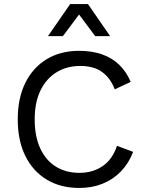

<svg xmlns="http://www.w3.org/2000/svg" viewBox="-20 -922 726 952"><path d="M640 -169Q619 -113 580 -72.5Q541 -32 488.5 -11Q436 10 374 10Q280 10 211.5 -31.5Q143 -73 105.5 -149Q68 -225 68 -330Q68 -435 105.5 -511Q143 -587 211.5 -628.5Q280 -670 372 -670Q436 -670 486 -652.5Q536 -635 571.5 -600.5Q607 -566 628 -516L549 -479Q527 -536 485.5 -565.5Q444 -595 378 -595Q311 -595 260 -563.5Q209 -532 180.5 -473Q152 -414 152 -330Q152 -247 179 -187.5Q206 -128 256 -96.5Q306 -65 374 -65Q440 -65 489 -98.5Q538 -132 560 -199ZM526 -743H452L372 -850L292 -743H218L328 -902H416Z"/></svg>

Font: Work Sans
Style: Regular
Weight: 400
Designer: Wei Huang
Foundry: Wei Huang
Version: Version 2.006; ttfautohint (v1.8.1.43-b0c9)